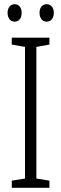

<svg xmlns="http://www.w3.org/2000/svg" viewBox="-20 -893 291 913"><path d="M16 -832C16 -806 30 -790 50 -790C69 -790 83 -805 83 -832C83 -858 69 -873 50 -873C30 -873 16 -857 16 -832ZM168 -832C168 -806 182 -790 202 -790C221 -790 236 -805 236 -832C236 -858 221 -873 202 -873C182 -873 168 -858 168 -832ZM215 0V-34L153 -44V-670L215 -681V-714H36V-681L99 -670V-44L36 -34V0Z"/></svg>

Font: Noto Sans UI Condensed Light
Style: Regular
Weight: 300
Width: 3
Designer: Monotype Design Team
Foundry: Monotype Imaging Inc.
Version: Version 1.901